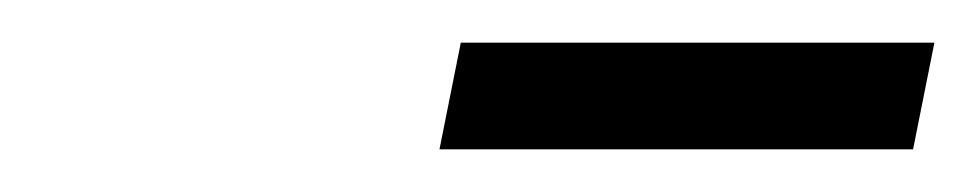

<svg xmlns="http://www.w3.org/2000/svg" viewBox="-20 -710 458 90"><path d="M408 -640H186L196 -690H418Z"/></svg>

Font: Trochut
Style: Italic
Weight: 400
Italic angle: -12°
Designer: Andreu Balius
Foundry: Andreu Balius
Version: Version 1.001